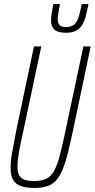

<svg xmlns="http://www.w3.org/2000/svg" viewBox="-20 -916 466 944"><path d="M149 8Q108 8 82 -1.5Q56 -11 44 -32.5Q32 -54 32 -90Q32 -125 41 -174.5Q50 -224 64 -294L147 -688H183L93 -264Q80 -207 73 -166.5Q66 -126 66 -98Q66 -70 74 -54.5Q82 -39 100 -32.5Q118 -26 147 -26Q183 -26 206 -36.5Q229 -47 244.5 -73.5Q260 -100 272.5 -146Q285 -192 300 -264L390 -688H426L343 -294Q328 -222 315.5 -170.5Q303 -119 288.5 -84Q274 -49 256 -29Q238 -9 212 -0.5Q186 8 149 8ZM305 -755Q277 -755 260.5 -762.5Q244 -770 237.5 -784Q231 -798 231 -816Q231 -833 234.5 -853.5Q238 -874 242 -896H275Q271 -874 267.5 -855Q264 -836 264 -822Q264 -802 273 -792.5Q282 -783 304 -783Q331 -783 345 -795.5Q359 -808 367 -833.5Q375 -859 382 -896H415Q409 -865 402.5 -839.5Q396 -814 385 -795Q374 -776 355 -765.5Q336 -755 305 -755Z"/></svg>

Font: Saira ExtraCondensed Thin
Style: Italic
Weight: 250
Width: 2
Italic angle: -12°
Designer: Hector Gatti with collaboration of the Omnibus-Type team
Foundry: Omnibus-Type
Version: Version 1.101